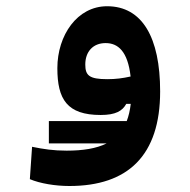

<svg xmlns="http://www.w3.org/2000/svg" viewBox="-20 -374 626 631"><path d="M208 237.3C400.4 237.3 506.3 137.2 506.3 -73.7C506.3 -251 447.3 -353.5 332 -353.5C233.9 -353.5 168.5 -258.3 168.5 -149.9C168.5 -47.9 200.2 3.9 311 3.9C359.9 3.9 382.3 -9.3 395 -32.7H409.7C407.2 -11.2 402.8 7.8 396.5 23.9H140.6V97.2H330.6C296.4 114.3 252 121.1 199.2 121.1C155.3 121.1 123.5 116.2 85.4 108.4L78.1 214.8C111.8 229 161.6 237.3 208 237.3ZM409.2 -122.6C382.8 -116.7 360.4 -113.8 332.5 -113.8C272.5 -113.8 260.3 -126.5 260.3 -162.1C260.3 -203.6 285.2 -232.4 327.1 -232.4C367.7 -232.4 399.9 -205.6 409.2 -122.6Z"/></svg>

Font: Cascadia Code PL SemiBold
Style: Regular
Weight: 600
Monospace: yes
Designer: Aaron Bell
Foundry: Saja Typeworks
Version: Version 2404.023